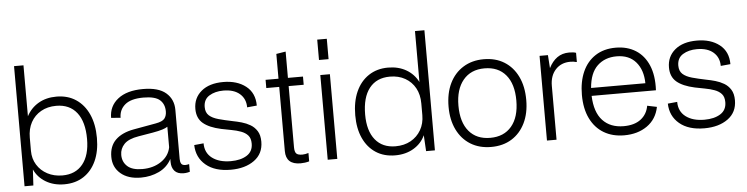

<svg xmlns="http://www.w3.org/2000/svg" viewBox="-47 -1019 4892 1258"><g transform="rotate(-5 2398.5 -390.0)"><path d="M71 0V-790H133V-455Q161 -508 211.5 -537.5Q262 -567 330 -567Q404 -567 458 -531Q512 -495 541.5 -429.5Q571 -364 571 -274Q571 -187 542 -123.5Q513 -60 459.5 -25Q406 10 332 10Q263 10 211 -21Q159 -52 135 -105L129 0ZM133 -227Q133 -176 158 -135.5Q183 -95 226.5 -72Q270 -49 325 -49Q411 -49 458.5 -107.5Q506 -166 506 -273Q506 -386 458.5 -446.5Q411 -507 323 -507Q266 -507 223 -482.5Q180 -458 156.5 -415Q133 -372 133 -314Z M836 10Q752 10 703 -32Q654 -74 654 -142Q654 -213 696.5 -254Q739 -295 817 -309L962 -335Q1008 -343 1022 -361.5Q1036 -380 1036 -408Q1036 -456 1005 -483.5Q974 -511 897 -511Q815 -511 776 -478Q737 -445 737 -392L675 -397Q675 -474 734 -520.5Q793 -567 899 -567Q1001 -567 1050 -524.5Q1099 -482 1099 -413V-89Q1099 -70 1106 -58.5Q1113 -47 1133 -47Q1144 -47 1154 -50H1158V0Q1152 2 1140.5 4Q1129 6 1117 6Q1077 6 1057.5 -16Q1038 -38 1038 -75V-95Q1010 -42 955.5 -16Q901 10 836 10ZM850 -45Q923 -45 974.5 -80Q1026 -115 1037 -172V-307Q1026 -299 1002.5 -291.5Q979 -284 939 -277L844 -261Q777 -250 748.5 -220Q720 -190 720 -149Q720 -103 752 -74Q784 -45 850 -45Z M1427 10Q1323 10 1263.5 -40Q1204 -90 1202 -172L1264 -178Q1264 -115 1310 -80.5Q1356 -46 1432 -46Q1497 -46 1537.5 -71.5Q1578 -97 1578 -149Q1578 -184 1561 -203Q1544 -222 1515.5 -232.5Q1487 -243 1453.5 -249Q1420 -255 1387 -262Q1309 -279 1269.5 -312.5Q1230 -346 1230 -407Q1230 -479 1282.5 -523Q1335 -567 1427 -567Q1518 -567 1575.5 -522Q1633 -477 1633 -394L1569 -388Q1569 -444 1530.5 -477.5Q1492 -511 1423 -511Q1368 -511 1330 -487.5Q1292 -464 1292 -414Q1292 -378 1313.5 -358.5Q1335 -339 1374.5 -328Q1414 -317 1468 -306Q1495 -301 1525 -292.5Q1555 -284 1581.5 -268.5Q1608 -253 1625 -226Q1642 -199 1642 -156Q1642 -77 1582 -33.5Q1522 10 1427 10Z M1886 8Q1790 8 1790 -81V-503H1705V-557H1790V-720L1852 -730V-557H1951V-503H1852V-101Q1852 -71 1862.5 -59.5Q1873 -48 1903 -48Q1920 -48 1943 -55V0Q1930 4 1914.5 6Q1899 8 1886 8Z M2065 0V-557H2128V0ZM2065 -656V-790H2128V-656Z M2270 -274Q2270 -364 2299.5 -429.5Q2329 -495 2383.5 -531Q2438 -567 2511 -567Q2579 -567 2630 -537.5Q2681 -508 2708 -455V-790H2770V0H2712L2706 -105Q2682 -52 2630 -21Q2578 10 2509 10Q2435 10 2381.5 -25Q2328 -60 2299 -123.5Q2270 -187 2270 -274ZM2335 -273Q2335 -166 2382.5 -107.5Q2430 -49 2516 -49Q2573 -49 2616 -73Q2659 -97 2683.5 -139.5Q2708 -182 2708 -237V-314Q2708 -372 2684.5 -415Q2661 -458 2618 -482.5Q2575 -507 2518 -507Q2430 -507 2382.5 -446.5Q2335 -386 2335 -273Z M3140 10Q3062 10 3004.5 -25.5Q2947 -61 2915.5 -125.5Q2884 -190 2884 -276Q2884 -365 2915.5 -430Q2947 -495 3005 -531Q3063 -567 3140 -567Q3218 -567 3275 -531.5Q3332 -496 3363.5 -431Q3395 -366 3395 -277Q3395 -190 3363.5 -125.5Q3332 -61 3275 -25.5Q3218 10 3140 10ZM3139 -50Q3229 -50 3279.5 -110Q3330 -170 3330 -279Q3330 -388 3280 -447.5Q3230 -507 3140 -507Q3050 -507 2999.5 -446Q2949 -385 2949 -278Q2949 -169 2999 -109.5Q3049 -50 3139 -50Z M3507 0V-557H3562L3568 -471Q3590 -515 3623 -538.5Q3656 -562 3702 -562Q3732 -562 3747 -556V-496H3742Q3727 -501 3704 -501Q3644 -501 3607 -461Q3570 -421 3570 -354V0Z M4015 10Q3938 10 3881 -24Q3824 -58 3792.5 -122.5Q3761 -187 3761 -278Q3761 -365 3790 -430Q3819 -495 3874.5 -531Q3930 -567 4008 -567Q4084 -567 4139.5 -532Q4195 -497 4223.5 -430Q4252 -363 4247 -266H3824Q3828 -158 3878.5 -104Q3929 -50 4016 -50Q4087 -50 4129 -82Q4171 -114 4181 -170L4244 -157Q4228 -77 4166 -33.5Q4104 10 4015 10ZM4009 -510Q3932 -510 3882.5 -463Q3833 -416 3825 -318H4182Q4181 -405 4136 -457.5Q4091 -510 4009 -510Z M4542 10Q4438 10 4378.5 -40Q4319 -90 4317 -172L4379 -178Q4379 -115 4425 -80.5Q4471 -46 4547 -46Q4612 -46 4652.5 -71.5Q4693 -97 4693 -149Q4693 -184 4676 -203Q4659 -222 4630.5 -232.5Q4602 -243 4568.5 -249Q4535 -255 4502 -262Q4424 -279 4384.5 -312.5Q4345 -346 4345 -407Q4345 -479 4397.5 -523Q4450 -567 4542 -567Q4633 -567 4690.5 -522Q4748 -477 4748 -394L4684 -388Q4684 -444 4645.5 -477.5Q4607 -511 4538 -511Q4483 -511 4445 -487.5Q4407 -464 4407 -414Q4407 -378 4428.5 -358.5Q4450 -339 4489.5 -328Q4529 -317 4583 -306Q4610 -301 4640 -292.5Q4670 -284 4696.5 -268.5Q4723 -253 4740 -226Q4757 -199 4757 -156Q4757 -77 4697 -33.5Q4637 10 4542 10Z"/></g></svg>

Font: BDO Grotesk Light
Style: Regular
Weight: 300
Designer: Deni Anggara
Foundry: Lokal Container
Version: Version 2.000